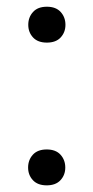

<svg xmlns="http://www.w3.org/2000/svg" viewBox="-20 -554 282 580"><path d="M64.9 -47.9Q64.9 -70.8 79.3 -86.7Q93.8 -102.5 121.1 -102.5Q148.4 -102.5 162.8 -86.7Q177.2 -70.8 177.2 -47.9Q177.2 -25.4 162.8 -9.8Q148.4 5.9 121.1 5.9Q93.8 5.9 79.3 -9.8Q64.9 -25.4 64.9 -47.9ZM65.4 -479Q65.4 -502 79.8 -517.8Q94.2 -533.7 121.6 -533.7Q148.9 -533.7 163.3 -517.8Q177.7 -502 177.7 -479Q177.7 -456.5 163.3 -440.9Q148.9 -425.3 121.6 -425.3Q94.2 -425.3 79.8 -440.9Q65.4 -456.5 65.4 -479Z"/></svg>

Font: Roboto21382017
Style: Regular
Weight: 400
Designer: Christian Robertson
Foundry: Google
Version: Version 2.138; 2017